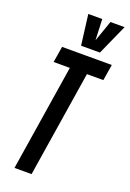

<svg xmlns="http://www.w3.org/2000/svg" viewBox="-171 -974 702 1034"><g transform="rotate(20 179.5 -457.5)"><path d="M344 -608H250L154 0H56L152 -608H59L74 -700H359ZM354 -915 276 -741H168L146 -915H226L231 -795L273 -915Z"/></g></svg>

Font: Georama Extra Condensed SemiBold
Style: Italic
Weight: 600
Width: 2
Italic angle: -9°
Designer: Jean-Baptiste Levee
Foundry: Production Type
Version: Version 1.000